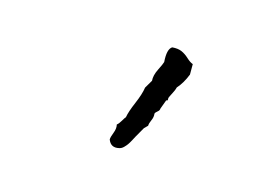

<svg xmlns="http://www.w3.org/2000/svg" viewBox="-46 -197 563 389"><g transform="rotate(15 236.0 -2.0)"><path d="M262 58 250 79Q249 81 245.5 87.5Q242 94 239.5 97.5Q237 101 233 105Q229 109 224 110Q207 114 201 98Q201 93 205 83Q209 73 207 65Q211 62 215 55Q219 48 221 46Q223 34 232 13Q241 -8 243 -22L253 -39Q252 -50 259 -64Q266 -78 267 -82Q265 -109 275 -115Q287 -116 295 -112.5Q303 -109 310.5 -102Q318 -95 324 -93V-71Q316 -51 305 -39Q304 -34 299.5 -25.5Q295 -17 294 -14V-9L291 -8Q290 -6 284 11Q284 15 280 18Q276 21 275 24Q276 31 272.5 38.5Q269 46 269 51Z"/></g></svg>

Font: FuturaRenner Light
Style: Regular
Weight: 300
Designer: BSozoo
Foundry: BSozoo
Version: Version 1.001;PS 001.001;hotconv 1.0.70;makeotf.lib2.5.58329